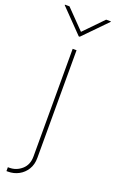

<svg xmlns="http://www.w3.org/2000/svg" viewBox="-204 -800 631 1047"><g transform="rotate(20 111.5 -277.0)"><path d="M99.6 -545.9H122.1V79.1Q122.1 117.7 104.7 145.8Q87.4 173.8 59.1 189Q30.8 204.1 -2.9 204.1H-11.7V181.6H-2.9Q37.6 181.6 68.6 154.3Q99.6 127 99.6 79.1ZM3.9 -757.8 110.4 -648.4 216.8 -757.8H244.1V-754.9L113.3 -621.1H107.4L-22.5 -754.9V-757.8Z"/></g></svg>

Font: Inter Tight Thin
Style: Regular
Weight: 250
Designer: Rasmus Andersson
Foundry: rsms
Version: Version 3.004